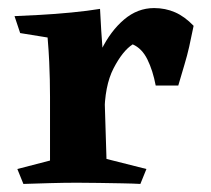

<svg xmlns="http://www.w3.org/2000/svg" viewBox="-20 -456 522 476"><path d="M228 -434Q229 -411 231 -380Q233 -349 235 -323.5Q237 -298 237 -289L244 -62L343 -37L328 0Q311 -1 283 -1.5Q255 -2 225 -2.5Q195 -3 171 -3Q140 -3 104 -2Q68 -1 38 0L23 -37L104 -58Q104 -103 104 -138.5Q104 -174 104 -216Q104 -239 103.5 -258.5Q103 -278 102 -302.5Q101 -327 98 -363L30 -374L16 -416Q39 -417 77.5 -419Q116 -421 157 -425Q198 -429 228 -434ZM362 -436Q390 -436 414 -425.5Q438 -415 460 -392Q454 -362 449 -340Q444 -318 437.5 -296.5Q431 -275 422 -244H366Q359 -281 345.5 -308.5Q332 -336 309 -346Q284 -330 261.5 -286.5Q239 -243 239 -171L200 -229Q208 -285 231 -332Q254 -379 287.5 -407.5Q321 -436 362 -436Z"/></svg>

Font: Alkalami
Style: Regular
Weight: 400
Designer: Becca Hirsbrunner Spalinger
Foundry: SIL International
Version: Version 2.000